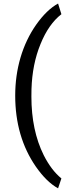

<svg xmlns="http://www.w3.org/2000/svg" viewBox="-20 -822 382 1072"><path d="M64.9 -288.6C64.9 -134.8 103.5 -2.4 180.2 108.4C219.7 165 260.7 205.6 304.2 229.5L322.8 174.3C284.7 143.1 252 99.6 224.1 44.4C178.2 -47.9 155.3 -157.2 155.3 -282.7L155.8 -324.2C158.7 -417 175.3 -501 206.1 -575.7C236.3 -650.4 275.4 -706.1 322.8 -742.7L304.2 -802.2C262.2 -779.3 221.7 -740.2 182.6 -685.1C104.5 -574.2 64.9 -435.5 64.9 -288.6Z"/></svg>

Font: Roboto
Style: Regular
Weight: 400
Designer: Google
Version: Version 2.137; 2017